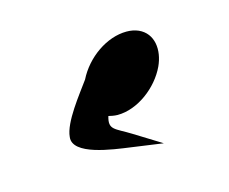

<svg xmlns="http://www.w3.org/2000/svg" viewBox="-42 -763 329 276"><g transform="rotate(-15 122.5 -625.5)"><path d="M45.1 -584.8C41.5 -558.3 99.7 -551.3 126.4 -547.6L173.4 -541L133 -566C110.8 -579.8 100.6 -579.7 106.5 -599.5C109 -598.8 115.2 -597.5 119.8 -597.5C149.9 -597.5 181.1 -621.5 194.2 -649.5C204.5 -671.7 202 -697 180.5 -706.6C175.2 -708.9 169.3 -710 163 -710C133.5 -710 102.3 -688.1 87.7 -658.8C74.6 -640.5 46.8 -606.3 45.1 -584.8Z"/></g></svg>

Font: Hi.
Style: Black
Weight: 400
Designer: Mew Too, Robert Jablonski
Foundry: Cannot Into Space Fonts
Version: Version 1.996